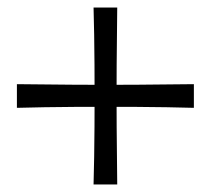

<svg xmlns="http://www.w3.org/2000/svg" viewBox="-20 -585 561 511"><path d="M496 -361V-298Q426 -300 343.5 -300.5Q261 -301 178.5 -300.5Q96 -300 25 -298V-361Q96 -360 178.5 -359.5Q261 -359 343.5 -359.5Q426 -360 496 -361ZM292 -94H229Q231 -165 231.5 -247.5Q232 -330 231.5 -412.5Q231 -495 229 -565H292Q291 -495 290.5 -412.5Q290 -330 290.5 -247.5Q291 -165 292 -94Z"/></svg>

Font: Ruwudu
Style: Regular
Weight: 400
Designer: Becca Hirsbrunner Spalinger
Foundry: SIL International
Version: Version 3.000